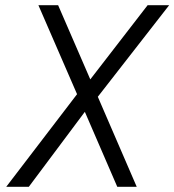

<svg xmlns="http://www.w3.org/2000/svg" viewBox="-20 -720 672 740"><path d="M4 0 277 -357 128 -700H204L328 -414L549 -700H632L357 -347L507 0H432L307 -289L91 0Z"/></svg>

Font: DM Mono Light
Style: Italic
Weight: 300
Italic angle: -10°
Designer: Colophon Foundry
Foundry: Colophon Foundry
Version: Version 1.000; ttfautohint (v1.8.2.53-6de2)